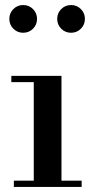

<svg xmlns="http://www.w3.org/2000/svg" viewBox="-20 -742 370 762"><path d="M25 -441H224V-25H304V0H35V-25H114V-416H25ZM17 -667Q17 -690 33 -706Q49 -722 72 -722Q95 -722 111 -706Q127 -690 127 -667Q127 -644 111 -628Q95 -612 72 -612Q49 -612 33 -628Q17 -644 17 -667ZM207 -667Q207 -690 223 -706Q239 -722 262 -722Q285 -722 301 -706Q317 -690 317 -667Q317 -644 301 -628Q285 -612 262 -612Q239 -612 223 -628Q207 -644 207 -667Z"/></svg>

Font: Libre Bodoni
Style: Regular
Weight: 400
Designer: Pablo Impallari, Rodrigo Fuenzalida
Foundry: Pablo Impallari, Rodrigo Fuenzalida
Version: Version 1.001; ttfautohint (v1.5.65-e2d9)